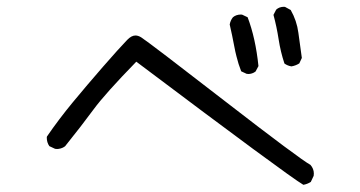

<svg xmlns="http://www.w3.org/2000/svg" viewBox="-20 -627 1040 555"><path d="M801.3 -607.4Q787.1 -607.4 778.3 -599.1L770.5 -584Q779.8 -549.8 785.4 -513.4Q791 -477.1 802.2 -443.4Q811 -437 822.3 -435.1Q834.5 -437 845.2 -443.8L852.5 -459.5Q847.2 -497.1 842.5 -532.2Q837.9 -567.4 820.3 -598.1L804.2 -606.9Q802.7 -607.4 801.3 -607.4ZM692.9 -413.6Q694.8 -413.1 698.7 -413.1Q702.6 -413.1 708.3 -414.8Q713.9 -416.5 718.8 -420.4L727.1 -436Q718.8 -516.6 695.8 -577.1L680.2 -584.5Q678.2 -585 676.8 -585Q662.6 -585 653.3 -577.1Q646 -567.9 644 -556.2Q651.9 -521.5 656.2 -498Q660.6 -474.6 663.6 -463.9Q668.9 -441.9 677.2 -420.9ZM887.2 -125.5Q887.2 -139.2 877.4 -150.4Q846.2 -167.5 630.1 -334.7Q414.1 -502 388.2 -519Q379.4 -524.4 371.6 -524.4Q359.9 -524.4 347.7 -511.7Q323.7 -486.8 277.3 -433.6Q231 -380.4 190.4 -331.3Q149.9 -282.2 115.7 -232.4Q115.2 -231 115.2 -229.5Q115.2 -215.3 122.6 -204.6L139.2 -196.8Q141.1 -196.3 145.3 -196.3Q149.4 -196.3 155.8 -198Q162.1 -199.7 168 -204.1Q216.3 -264.2 250 -310.1Q283.7 -356 374 -448.7Q812 -119.1 856.9 -92.8Q868.2 -94.7 878.4 -101.1L886.7 -118.7Q887.2 -122.1 887.2 -125.5Z"/></svg>

Font: NaikaiFont
Style: Light
Weight: 300
Version: Version 1.89